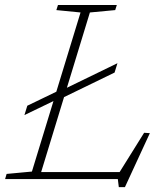

<svg xmlns="http://www.w3.org/2000/svg" viewBox="-34 -718 664 770"><path d="M326.5 -668 122.5 0H-13.5L-7.5 -20.5L94 -30L289 -668L192 -677.5L198.5 -698H434.5L428 -677.5ZM439.5 -18 544 -185.5 567 -184 467 32.5H442.5L438.5 0H82.5L91 -28H475ZM437 -464.5 425.5 -427 212.5 -323.5 192.5 -318.5 64 -256.5 75.5 -294 204 -356 224 -361Z"/></svg>

Font: Newsreader 9pt ExtraLight
Style: Italic
Weight: 250
Italic angle: -17°
Designer: Hugues Gentile
Foundry: Production Type
Version: Version 1.003